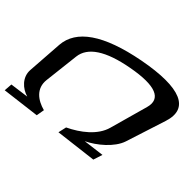

<svg xmlns="http://www.w3.org/2000/svg" viewBox="-217 -907 1157 1157"><g transform="rotate(45 361.5 -328.5)"><path d="M368 -67 356 -14 621 -46 640 -105 506 -88C575 -121 658 -190 682 -262L765 -520C814 -673 690 -727 404 -673C132 -621 -3 -525 -13 -390L-29 -160C-34 -95 18 -48 71 -33L-48 -17L-52 36L191 6L200 -46C132 -64 74 -107 83 -186L109 -412C119 -500 211 -562 388 -594C572 -628 653 -595 626 -499L558 -255C535 -170 450 -106 368 -67Z"/></g></svg>

Font: Gamestation Warped
Style: Italic
Weight: 400
Designer: Jonas Hecksher
Foundry: Jonas Hecksher, Playtypeª, e-types AS
Version: Version 1.003